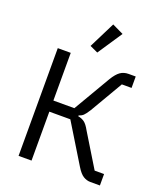

<svg xmlns="http://www.w3.org/2000/svg" viewBox="-168 -1059 998 1169"><g transform="rotate(20 331.0 -474.5)"><path d="M93 0V-698H177V-389H313L453 -628Q476 -666 498.5 -682Q521 -698 552 -698H598V-624H535L411 -412Q392 -382 381 -372Q370 -362 352 -356V-351Q375 -347 392.5 -334.5Q410 -322 429 -287L559 -74H620V0H558Q534 0 512 -13.5Q490 -27 467 -65L313 -317H177V0ZM434 -914 328 -755 276 -779 361 -949Z"/></g></svg>

Font: IBM Plex Sans Var
Style: Regular
Weight: 400
Designer: Mike Abbink, Paul van der Laan, Pieter van Rosmalen
Foundry: Bold Monday
Version: Version 3.000